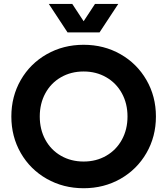

<svg xmlns="http://www.w3.org/2000/svg" viewBox="-20 -950 855 983"><path d="M38.1 -353.5Q38.1 -456.5 86.4 -540.5Q134.8 -624.5 219.5 -672.6Q304.2 -720.7 408.2 -720.7Q512.2 -720.7 596.7 -672.6Q681.2 -624.5 729.7 -540.5Q778.3 -456.5 778.3 -353.5Q778.3 -250.5 729.7 -166.5Q681.2 -82.5 596.7 -34.4Q512.2 13.7 408.2 13.7Q304.2 13.7 219.5 -34.4Q134.8 -82.5 86.4 -166.5Q38.1 -250.5 38.1 -353.5ZM632.8 -353.5Q632.8 -419.9 604 -472.4Q575.2 -524.9 523.9 -554.4Q472.7 -584 408.2 -584Q343.3 -584 292 -554.4Q240.7 -524.9 212.2 -472.4Q183.6 -419.9 183.6 -353.5Q183.6 -287.1 212.2 -234.6Q240.7 -182.1 292 -152.6Q343.3 -123 408.2 -123Q472.7 -123 523.9 -152.6Q575.2 -182.1 604 -234.6Q632.8 -287.1 632.8 -353.5ZM350.1 -929.7 408.2 -841.3 466.3 -929.7H585.4L489.7 -784.2H325.7L230 -929.7Z"/></svg>

Font: Wanted Sans
Style: Bold
Weight: 700
Designer: Original Design by Kil Hyung-jin and Kang Hanbin, Wanted Lab, Inc; Hangeul from Source Han Sans by Jang Soo-young and Ka
Foundry: Wanted Lab, Inc.
Version: Version 1.000